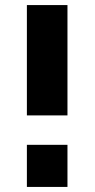

<svg xmlns="http://www.w3.org/2000/svg" viewBox="-20 -737 373 757"><path d="M86 -282H246V-717H86ZM86 0H246V-166H86Z"/></svg>

Font: FIGSv2-sans-serif ExtraBold
Style: Regular
Weight: 800
Designer: Matt McInerney, Pablo Impallari, Rodrigo Fuenzalida,Mirko Velimirovic
Foundry: Matt McInerney, Pablo Impallari, Rodrigo Fuenzalida
Version: Version 4.021;hotconv 1.0.109;makeotfexe 2.5.65596